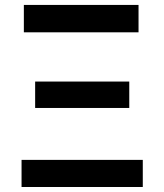

<svg xmlns="http://www.w3.org/2000/svg" viewBox="-20 -747 656 767"><path d="M66.1 0V-108.3H550.4V0ZM75.3 -617.9V-727.3H533.4V-617.9ZM120.4 -315.7V-421.2H496.4V-315.7Z"/></svg>

Font: Inter P Semi Bold
Style: Regular
Weight: 600
Designer: Rasmus Andersson
Foundry: rsms
Version: Version 3.018;git-588b23468